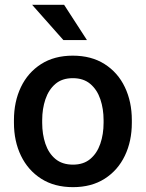

<svg xmlns="http://www.w3.org/2000/svg" viewBox="-20 -770 607 800"><path d="M38.1 -258.3V-269.5Q38.1 -346.2 67.1 -407Q96.2 -467.8 151.1 -502.9Q206.1 -538.1 283.2 -538.1Q360.8 -538.1 416 -502.9Q471.2 -467.8 500.2 -407Q529.3 -346.2 529.3 -269.5V-258.3Q529.3 -181.6 500.2 -121.1Q471.2 -60.5 416.3 -25.4Q361.3 9.8 284.2 9.8Q206.5 9.8 151.6 -25.4Q96.7 -60.5 67.4 -121.1Q38.1 -181.6 38.1 -258.3ZM155.8 -269.5V-258.3Q155.8 -210.4 169.2 -170.9Q182.6 -131.3 210.9 -107.7Q239.3 -84 284.2 -84Q328.1 -84 356.2 -107.7Q384.3 -131.3 397.9 -170.9Q411.6 -210.4 411.6 -258.3V-269.5Q411.6 -316.4 398.2 -356.2Q384.8 -396 356.4 -420.2Q328.1 -444.3 283.2 -444.3Q238.8 -444.3 210.7 -420.2Q182.6 -396 169.2 -356.2Q155.8 -316.4 155.8 -269.5ZM247.1 -750 342.3 -603H244.1L113.8 -750Z"/></svg>

Font: Vazirmatn RD Medium
Style: Regular
Weight: 500
Designer: Saber Rastikerdar
Foundry: Saber Rastikerdar
Version: Version 33.003